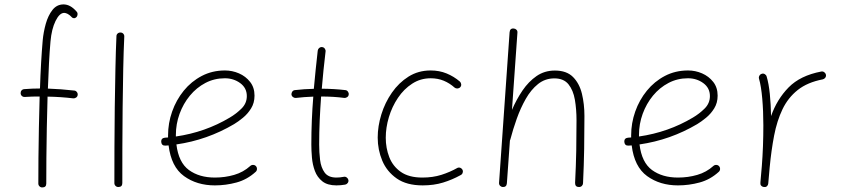

<svg xmlns="http://www.w3.org/2000/svg" viewBox="-20 -823 3800 863"><path d="M72.8 -403.8Q72.3 -411.1 76.9 -416.5Q81.5 -421.9 89.4 -422.4Q126.5 -425.3 159.7 -425.3Q161.6 -485.8 164.8 -541Q168 -596.2 171.9 -641.1Q175.3 -678.7 185.8 -716.1Q196.3 -753.4 215.8 -778.3Q235.4 -803.2 265.6 -803.2Q296.4 -803.2 324.2 -771Q329.1 -766.1 328.6 -758.5Q328.1 -751 324.2 -746.6Q314.9 -737.3 304.7 -743.7Q293.9 -755.4 284.7 -760.3Q275.4 -765.1 268.6 -765.1Q247.6 -765.1 229.7 -728.8Q211.9 -692.4 207 -637.2Q203.1 -593.3 200.2 -538.8Q197.3 -484.4 195.3 -424.8Q225.1 -423.8 254.2 -421.6Q283.2 -419.4 313.5 -416Q320.8 -415.5 325.4 -409.4Q330.1 -403.3 329.1 -396.5Q328.6 -389.2 322.5 -384.8Q316.4 -380.4 309.6 -380.9Q252.9 -387.7 193.8 -388.7Q191.9 -319.3 190.4 -249Q189 -178.7 188.5 -114Q188 -49.3 188 2Q188 19.5 169.9 19.5Q162.6 19.5 157.5 14.4Q152.3 9.3 152.3 2Q152.3 -49.3 152.8 -113.8Q153.3 -178.2 154.8 -248.8Q156.2 -319.3 158.2 -389.2Q141.6 -389.2 125.2 -388.9Q108.9 -388.7 91.8 -387.2Q84 -386.7 78.6 -391.4Q73.2 -396 72.8 -403.8Z M522 -676.8Q529.3 -676.8 534.2 -671.4Q539.1 -666 538.6 -658.2Q535.6 -595.7 533.9 -512.7Q532.2 -429.7 531.2 -338.6Q530.3 -247.6 530 -159.9Q529.8 -72.3 529.8 0Q529.8 17.6 511.7 17.6Q504.4 17.6 499.3 12.5Q494.1 7.3 494.1 0Q494.1 -72.3 494.4 -160.2Q494.6 -248 495.8 -339.1Q497.1 -430.2 498.8 -513.7Q500.5 -597.2 503.4 -660.2Q503.4 -667.5 508.8 -672.4Q514.2 -677.2 522 -676.8Z M1129.4 -50.8Q1090.8 -15.6 1043 -2.7Q995.1 10.3 945.8 10.3Q864.7 10.3 807.1 -31.5Q749.5 -73.2 737.8 -169.4Q731 -168.9 723.6 -168.5Q706.5 -167.5 704.6 -185.1Q703.6 -202.1 721.2 -204.1Q728.5 -204.6 735.4 -205.1Q735.4 -210 735.4 -214.8Q735.4 -269.5 753.7 -321.5Q772 -373.5 805.9 -415.3Q839.8 -457 887 -481.7Q934.1 -506.3 991.2 -506.3Q1023.9 -506.3 1054.2 -493.2Q1084.5 -480 1104.2 -454.8Q1124 -429.7 1124 -393.1Q1124 -360.4 1108.6 -335.7Q1093.3 -311 1071.8 -293.5Q1050.3 -275.9 1032.2 -265.1Q911.6 -193.8 772.9 -173.8Q782.7 -92.8 829.1 -58.8Q875.5 -24.9 945.8 -24.9Q991.2 -24.9 1032.5 -36.9Q1073.7 -48.8 1105 -77.1Q1110.4 -82 1117.9 -81.8Q1125.5 -81.5 1130.4 -76.2Q1135.3 -70.8 1135 -63.2Q1134.8 -55.7 1129.4 -50.8ZM990.7 -471.2Q943.4 -471.2 903.3 -450.2Q863.3 -429.2 833.5 -393.1Q803.7 -356.9 787.1 -311.3Q770.5 -265.6 770.5 -216.3Q770.5 -212.9 770.5 -209.5Q902.3 -228.5 1012.7 -294.4Q1041 -311 1065.2 -334.7Q1089.4 -358.4 1089.4 -391.1Q1089.4 -427.7 1059.6 -449.5Q1029.8 -471.2 990.7 -471.2Z M1547.4 -398.4Q1546.9 -391.1 1540.8 -386.7Q1534.7 -382.3 1527.8 -382.8Q1480.5 -389.2 1423.3 -389.2Q1419.4 -335.4 1417 -281.7Q1414.6 -228 1414.6 -173.3Q1414.6 -138.2 1418.7 -104Q1422.9 -69.8 1439.2 -47.4Q1455.6 -24.9 1492.2 -24.9Q1508.3 -24.9 1525.4 -28.3Q1532.2 -29.8 1538.3 -25.4Q1544.4 -21 1545.9 -14.2Q1547.4 -6.8 1543 -0.7Q1538.6 5.4 1531.7 6.8Q1511.2 10.3 1492.2 10.3Q1451.7 10.3 1428.7 -8.1Q1405.8 -26.4 1395.3 -54.7Q1384.8 -83 1382.1 -114.7Q1379.4 -146.5 1379.4 -173.3Q1379.4 -228 1381.6 -281.7Q1383.8 -335.4 1388.2 -388.7Q1347.2 -387.2 1309.6 -382.8Q1302.7 -382.3 1296.9 -386.7Q1291 -391.1 1290 -398.4Q1289.6 -405.3 1293.9 -411.4Q1298.3 -417.5 1305.7 -418Q1347.2 -422.9 1390.6 -423.8Q1394.5 -467.3 1398.9 -510Q1403.3 -552.7 1408.2 -595.7Q1409.2 -603 1415 -607.7Q1420.9 -612.3 1427.7 -611.3Q1435.1 -610.8 1439.7 -604.7Q1444.3 -598.6 1443.4 -591.8Q1438.5 -549.8 1434.1 -508.1Q1429.7 -466.3 1426.3 -424.3Q1482.9 -423.8 1532.2 -418Q1539.1 -417.5 1543.7 -411.4Q1548.3 -405.3 1547.4 -398.4Z M2048.8 -431.2Q2043.9 -425.8 2036.4 -425.3Q2028.8 -424.8 2023.4 -429.2Q2001 -449.2 1974.4 -460.2Q1947.8 -471.2 1916 -471.2Q1870.1 -471.2 1832.8 -447Q1795.4 -422.9 1768.8 -383.3Q1742.2 -343.8 1728 -296.6Q1713.9 -249.5 1713.9 -203.6Q1713.9 -157.7 1729.7 -116.7Q1745.6 -75.7 1781.7 -50.3Q1817.9 -24.9 1878.4 -24.9Q1925.3 -24.9 1963.9 -37.1Q2002.4 -49.3 2036.1 -68.4Q2043 -71.3 2049.8 -68.4Q2056.6 -65.4 2059.6 -58.6Q2062 -52.2 2059.3 -45.4Q2056.6 -38.6 2049.8 -35.6Q2012.7 -15.1 1971.4 -2.4Q1930.2 10.3 1879.9 10.3Q1807.6 10.3 1763.2 -20.8Q1718.8 -51.8 1698.2 -100.8Q1677.7 -149.9 1677.7 -204.6Q1677.7 -255.9 1694.1 -308.8Q1710.4 -361.8 1741.5 -406.5Q1772.5 -451.2 1816.4 -478.8Q1860.4 -506.3 1915.5 -506.3Q1954.6 -506.3 1987.3 -492.9Q2020 -479.5 2046.9 -456.5Q2052.2 -451.7 2053 -444.1Q2053.7 -436.5 2048.8 -431.2Z M2239.3 17.6Q2232.9 17.1 2227.8 12Q2222.7 6.8 2223.1 -1L2270.5 -677.7Q2272 -696.8 2289.6 -694.8Q2296.4 -694.3 2301.5 -689.2Q2306.6 -684.1 2305.7 -675.8L2281.2 -329.1Q2301.3 -376 2328.6 -416.3Q2356 -456.5 2391.8 -481.2Q2427.7 -505.9 2474.1 -505.9Q2526.9 -505.9 2555.7 -476.8Q2584.5 -447.8 2595.7 -401.4Q2606.9 -355 2606.9 -301.8Q2606.9 -226.6 2605.7 -153.8Q2604.5 -81.1 2600.6 0.5Q2600.6 6.8 2595.7 12.2Q2590.8 17.6 2582.5 17.6Q2564.9 17.6 2564.9 -0.5Q2568.8 -77.6 2570.1 -145Q2571.3 -212.4 2571.3 -282.2Q2571.3 -331.5 2564 -374.5Q2556.6 -417.5 2535.2 -444.1Q2513.7 -470.7 2471.7 -470.7Q2430.2 -470.7 2398.4 -445.3Q2366.7 -419.9 2343.3 -378.7Q2319.8 -337.4 2302.7 -289.3Q2285.6 -241.2 2273.9 -196.3Q2273.4 -193.4 2272 -191.4L2258.3 1Q2256.8 18.6 2239.3 17.6Z M3210.9 -50.8Q3172.4 -15.6 3124.5 -2.7Q3076.7 10.3 3027.3 10.3Q2946.3 10.3 2888.7 -31.5Q2831.1 -73.2 2819.3 -169.4Q2812.5 -168.9 2805.2 -168.5Q2788.1 -167.5 2786.1 -185.1Q2785.2 -202.1 2802.7 -204.1Q2810.1 -204.6 2816.9 -205.1Q2816.9 -210 2816.9 -214.8Q2816.9 -269.5 2835.2 -321.5Q2853.5 -373.5 2887.5 -415.3Q2921.4 -457 2968.5 -481.7Q3015.6 -506.3 3072.8 -506.3Q3105.5 -506.3 3135.7 -493.2Q3166 -480 3185.8 -454.8Q3205.6 -429.7 3205.6 -393.1Q3205.6 -360.4 3190.2 -335.7Q3174.8 -311 3153.3 -293.5Q3131.8 -275.9 3113.8 -265.1Q2993.2 -193.8 2854.5 -173.8Q2864.3 -92.8 2910.6 -58.8Q2957 -24.9 3027.3 -24.9Q3072.8 -24.9 3114 -36.9Q3155.3 -48.8 3186.5 -77.1Q3191.9 -82 3199.5 -81.8Q3207 -81.5 3211.9 -76.2Q3216.8 -70.8 3216.6 -63.2Q3216.3 -55.7 3210.9 -50.8ZM3072.3 -471.2Q3024.9 -471.2 2984.9 -450.2Q2944.8 -429.2 2915 -393.1Q2885.3 -356.9 2868.7 -311.3Q2852.1 -265.6 2852.1 -216.3Q2852.1 -212.9 2852.1 -209.5Q2983.9 -228.5 3094.2 -294.4Q3122.6 -311 3146.7 -334.7Q3170.9 -358.4 3170.9 -391.1Q3170.9 -427.7 3141.1 -449.5Q3111.3 -471.2 3072.3 -471.2Z M3413.6 17.6Q3410.6 17.1 3407.7 16.1Q3396.5 10.7 3397.9 0Q3397.9 -0.5 3397.9 -2V-3.4Q3399.4 -22 3401.1 -40.5Q3402.8 -59.1 3404.3 -77.1Q3407.7 -119.6 3409.4 -166.5Q3411.1 -213.4 3411.1 -259.8Q3411.1 -323.2 3406.2 -379.4Q3401.4 -435.5 3391.6 -469.2Q3389.6 -476.1 3393.3 -482.7Q3397 -489.3 3403.8 -491.2Q3410.6 -493.7 3417.2 -490Q3423.8 -486.3 3425.8 -479.5Q3435.5 -447.3 3440.2 -400.6Q3444.8 -354 3445.8 -301.3Q3472.2 -376.5 3524.4 -429.9Q3576.7 -483.4 3671.4 -501.5Q3678.7 -502.9 3684.8 -498.5Q3690.9 -494.1 3692.4 -487.3Q3693.8 -480 3689.5 -473.9Q3685.1 -467.8 3678.2 -466.3Q3609.4 -453.1 3565.7 -418.5Q3522 -383.8 3497.1 -331.8Q3472.2 -279.8 3459.5 -213.6Q3446.8 -147.5 3439.5 -70.3Q3436.5 -31.7 3433.1 2Q3432.6 4.9 3431.6 7.8Q3426.3 19 3415.5 17.6Q3414.6 17.6 3413.6 17.6Z"/></svg>

Font: Mikhak-FD ExtraLight
Style: Regular
Weight: 200
Designer: Amin Abedi
Version: Version 3.2